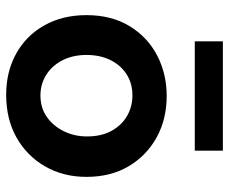

<svg xmlns="http://www.w3.org/2000/svg" viewBox="-80 -650 742 622"><g transform="rotate(90 291.0 -339.0)"><path d="M287 12Q212 12 153.5 -20.5Q95 -53 62 -112Q29 -171 29 -248Q29 -329 64.5 -387.5Q100 -446 159.5 -477Q219 -508 291 -508Q366 -508 425 -475.5Q484 -443 518.5 -385Q553 -327 553 -248Q553 -173 519 -114Q485 -55 425.5 -21.5Q366 12 287 12ZM289 -99Q329 -99 358.5 -119.5Q388 -140 405 -174.5Q422 -209 422 -250Q422 -297 403.5 -330Q385 -363 355 -380Q325 -397 289 -397Q250 -397 220.5 -378Q191 -359 174.5 -325.5Q158 -292 158 -248Q158 -204 175.5 -170Q193 -136 223 -117.5Q253 -99 289 -99ZM114 -599V-690H468V-599Z"/></g></svg>

Font: Rethink Sans
Style: Bold
Weight: 700
Designer: The Rethink Sans project authors (Hans Thiessen). DM Sans designed by Colophon Foundry.
Foundry: Rethink Communications LLC
Version: Version 1.001